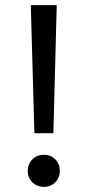

<svg xmlns="http://www.w3.org/2000/svg" viewBox="-20 -720 342 748"><path d="M114 -201 100 -700H201L188 -201ZM151 8Q124 8 106 -10Q88 -28 88 -54Q88 -81 106 -99Q124 -117 151 -117Q178 -117 195.5 -99Q213 -81 213 -54Q213 -28 195.5 -10Q178 8 151 8Z"/></svg>

Font: Fustat Medium
Style: Regular
Weight: 500
Designer: Mohamed Gaber, Khaled Hosny, Laura Garcia Mut
Foundry: Kief Type Foundry, Alif Type Foundry, Hard Type Foundry
Version: Version 1.007